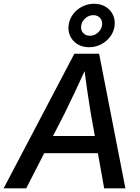

<svg xmlns="http://www.w3.org/2000/svg" viewBox="-48 -1018 757 1038"><path d="M-28.3 0 354 -727.5H487.8L629.9 0H515.1L442.4 -407.7Q434.1 -457 424.6 -522Q415 -586.9 403.3 -679.7H430.7Q389.2 -588.9 358.6 -523.9Q328.1 -459 302.7 -407.7L93.8 0ZM147 -189.9 162.1 -282.7H532.7L517.6 -189.9ZM433.6 -762.7Q397 -762.7 370.1 -779.5Q343.3 -796.4 330.6 -824.7Q317.9 -853 323.7 -887.2Q329.1 -918 348.6 -943.1Q368.2 -968.3 397.5 -982.9Q426.8 -997.6 460.4 -997.6Q497.1 -997.6 523.9 -981Q550.8 -964.4 563.5 -936Q576.2 -907.7 570.8 -873.5Q565.4 -842.3 545.7 -817.1Q525.9 -792 496.6 -777.3Q467.3 -762.7 433.6 -762.7ZM438 -824.7Q461.4 -824.7 480.2 -840.6Q499 -856.4 503.4 -879.9Q507.8 -903.3 494.1 -919.7Q480.5 -936 456.5 -936Q433.1 -936 414.1 -919.9Q395 -903.8 391.1 -880.4Q387.2 -856.9 400.6 -840.8Q414.1 -824.7 438 -824.7Z"/></svg>

Font: Inter 24pt Medium
Style: Italic
Weight: 500
Italic angle: -9.3988°
Designer: Rasmus Andersson
Foundry: rsms
Version: Version 4.001;git-66647c0bb